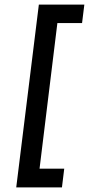

<svg xmlns="http://www.w3.org/2000/svg" viewBox="-20 -770 389 840"><path d="M150 -750H349L339 -669H231L153 -32H261L251 50H51Z"/></svg>

Font: Haskoy Medium
Style: Italic
Weight: 500
Designer: Ertekin Erdin
Foundry: Ertekin Erdin
Version: Version 2.000; ttfautohint (v1.8.4.7-5d5b)